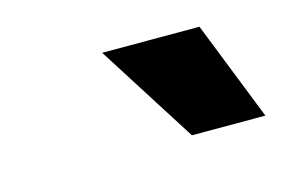

<svg xmlns="http://www.w3.org/2000/svg" viewBox="-38 -766 420 286"><g transform="rotate(-15 171.5 -623.5)"><path d="M132.7 -700H282.7L343.3 -546.7H230Z"/></g></svg>

Font: Epunda Slab Light
Style: Italic
Weight: 300
Italic angle: -12°
Designer: Simon Atzbach
Foundry: typofactur
Version: Version 1.102